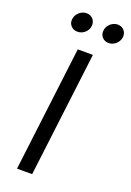

<svg xmlns="http://www.w3.org/2000/svg" viewBox="-178 -1021 740 1084"><g transform="rotate(20 192.0 -479.5)"><path d="M79 -900Q82 -925 101.5 -942Q121 -959 145 -959Q169 -959 184 -942Q199 -925 196 -900Q193 -876 174 -859.5Q155 -843 130.5 -843Q106 -843 91 -859.5Q76 -876 79 -900ZM318 -843Q294 -843 279 -859.5Q264 -876 267 -900Q268 -912 274 -923Q280 -934 289 -942Q298 -950 309 -954.5Q320 -959 332 -959Q356 -959 371 -942Q386 -925 383 -900Q381 -888 375 -877.5Q369 -867 360.5 -859.5Q352 -852 340.5 -847.5Q329 -843 318 -843ZM75 0 167 -750H258L166 0Z"/></g></svg>

Font: Orkney
Style: Italic
Weight: 400
Italic angle: -7°
Designer: Samuel Oakes and Alfredo Marco Pradil
Foundry: Alfredo Marco Pradil
Version: 1.0; ttfautohint (v1.5)